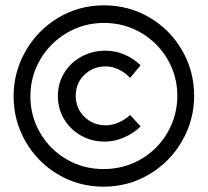

<svg xmlns="http://www.w3.org/2000/svg" viewBox="-20 -709 780 720"><path d="M708 -350Q708 -259 663 -180.5Q618 -102 540 -55.5Q462 -9 368 -9Q275 -9 197.5 -55Q120 -101 75.5 -179Q31 -257 31 -348Q31 -439 76 -517.5Q121 -596 198.5 -642.5Q276 -689 370 -689Q463 -689 540.5 -643.5Q618 -598 663 -520Q708 -442 708 -350ZM94 -348Q94 -274 130 -211.5Q166 -149 229 -112Q292 -75 368 -75Q445 -75 508.5 -112Q572 -149 608.5 -212.5Q645 -276 645 -350Q645 -424 608.5 -486.5Q572 -549 509 -586Q446 -623 370 -623Q294 -623 230.5 -585.5Q167 -548 130.5 -485Q94 -422 94 -348ZM377 -460Q329 -460 296.5 -428.5Q264 -397 264 -350Q264 -303 296.5 -271Q329 -239 377 -239Q400 -239 424.5 -249.5Q449 -260 468 -278L507 -235Q481 -209 445 -193.5Q409 -178 373 -178Q324 -178 284 -200.5Q244 -223 220.5 -262Q197 -301 197 -349Q197 -396 220.5 -435Q244 -474 285 -496.5Q326 -519 376 -519Q412 -519 446.5 -504.5Q481 -490 507 -464L468 -417Q449 -437 425 -448.5Q401 -460 377 -460Z"/></svg>

Font: TypoPRO Montserrat Alternates
Style: Regular
Weight: 500
Designer: Julieta Ulanovsky
Foundry: Julieta Ulanovsky
Version: Version 6.001